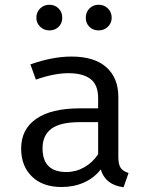

<svg xmlns="http://www.w3.org/2000/svg" viewBox="-20 -776 640 808"><path d="M521 -48 500 12Q423 2 404 -63Q376 -27 333.5 -8Q291 11 239 11Q160 11 114.5 -33Q69 -77 69 -151Q69 -232 132.5 -276Q196 -320 315 -320H393V-363Q393 -419 361 -443.5Q329 -468 268 -468Q208 -468 131 -441L108 -505Q201 -538 281 -538Q377 -538 427.5 -493Q478 -448 478 -368V-115Q478 -84 488 -69.5Q498 -55 521 -48ZM393 -127V-262H317Q233 -262 196 -234Q159 -206 159 -152Q159 -52 260 -52Q299 -52 334.5 -72Q370 -92 393 -127ZM133 -701Q133 -725 149 -740.5Q165 -756 188 -756Q211 -756 226.5 -740.5Q242 -725 242 -701Q242 -678 226.5 -663Q211 -648 188 -648Q165 -648 149 -663.5Q133 -679 133 -701ZM341 -701Q341 -725 356.5 -740.5Q372 -756 395 -756Q418 -756 434 -740.5Q450 -725 450 -701Q450 -679 434 -663.5Q418 -648 395 -648Q372 -648 356.5 -663Q341 -678 341 -701Z"/></svg>

Font: FiraDG Mono
Style: Regular
Weight: 400
Designer: Carrois Corporate & Edenspiekermann AG
Foundry: Carrois Corporate GbR & Edenspiekermann AG
Version: Version 3.206